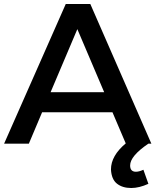

<svg xmlns="http://www.w3.org/2000/svg" viewBox="-20 -720 778 962"><path d="M637.5 222Q593.5 222 566 200.2Q538.5 178.5 536 129Q536 60.5 610 -1.5L543.5 -157.5H191L124.5 0H0.5L309.5 -700H432.5L738.5 0H723Q632 62 632 109Q632 140.5 661 140.5Q677 140.5 698.5 130.5L723.5 201Q677.5 222 637.5 222ZM502 -258 367.5 -574 233.5 -258Z"/></svg>

Font: Argentum Novus Medium
Style: Regular
Weight: 500
Designer: Julieta Ulanovsky (font) & Cristiano Sobral (main changes)
Foundry: Julieta Ulanovsky (font) & Cristiano Sobral (main changes)
Version: Version 3.00;November 27, 2020;FontCreator 13.0.0.2655 64-bi